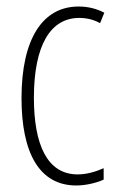

<svg xmlns="http://www.w3.org/2000/svg" viewBox="-20 -559 360 589"><path d="M214 10C241 10 274 3 298 -8V-43C271 -31 244 -24 218 -24C124 -24 84 -117 84 -259C84 -422 136 -504 223 -504C246 -504 267 -499 287 -488L300 -520C277 -532 251 -539 221 -539C111 -539 46 -440 46 -258C46 -91 100 10 214 10Z"/></svg>

Font: Noto Sans Lao UI ExtCond ExtLt
Style: Regular
Weight: 200
Width: 2
Designer: Monotype Design Team
Foundry: Monotype Imaging Inc.
Version: Version 2.000